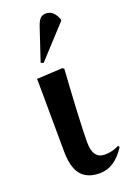

<svg xmlns="http://www.w3.org/2000/svg" viewBox="-155 -852 629 922"><g transform="rotate(-20 160.0 -391.0)"><path d="M189 14Q124 14 93 -24.5Q62 -63 62 -144Q62 -172 61.5 -214.5Q61 -257 61 -304.5Q61 -352 60.5 -396Q60 -440 60 -472Q60 -504 59 -515L192 -522L199 -516Q196 -467 192.5 -412.5Q189 -358 186.5 -306Q184 -254 182.5 -212.5Q181 -171 181 -147Q181 -62 242 -62Q280 -62 315 -80L320 -72Q265 14 189 14ZM115 -576 102 -582 157 -747Q166 -774 177 -785Q188 -796 206 -796Q245 -796 264 -746V-738Z"/></g></svg>

Font: Literata 72pt SemiBold
Style: Regular
Weight: 600
Designer: Latin by Veronika Burian and Jose Scaglione. Greek by Irene Vlachou. Cyrillic by Vera Evstafieva.
Foundry: TypeTogether
Version: Version 3.002